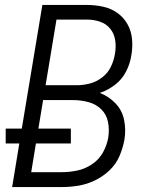

<svg xmlns="http://www.w3.org/2000/svg" viewBox="-20 -755 616 775"><path d="M29 0H230Q263 0 296.5 -5.5Q330 -11 362.5 -26.5Q395 -42 421.5 -67Q448 -92 462 -124.5Q476 -157 482 -190Q489 -231 481 -270.5Q473 -310 446 -338Q419 -366 383 -380Q416 -391 444.5 -413Q473 -435 489 -466.5Q505 -498 510 -531Q516 -564 513 -597Q510 -630 494.5 -657.5Q479 -685 453.5 -703Q428 -721 396 -728Q364 -735 331 -735H151L68 -236H3V-176H58ZM164 -411 208 -676H331Q358 -676 383.5 -667.5Q409 -659 425 -639Q441 -619 445 -592.5Q449 -566 444 -538Q440 -512 428 -486.5Q416 -461 393 -443Q370 -425 343 -418Q316 -411 290 -411ZM229 -60H106L125 -176H266V-236H135L154 -351H275Q306 -351 336.5 -343Q367 -335 388.5 -314Q410 -293 416 -262.5Q422 -232 417 -200Q412 -170 396 -140.5Q380 -111 351.5 -92Q323 -73 291.5 -66.5Q260 -60 229 -60Z"/></svg>

Font: Iosevka Sparkle Light
Style: Italic
Weight: 300
Italic angle: -9°
Designer: Belleve Invis
Foundry: Belleve Invis
Version: Version 4.5.0; ttfautohint (v1.8.3)